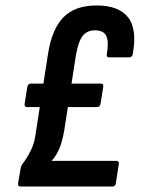

<svg xmlns="http://www.w3.org/2000/svg" viewBox="-20 -683 523 703"><path d="M56 0Q45 0 46 -11L56 -68Q57 -76 62 -82Q80 -106 93 -132.5Q106 -159 110 -190L156 -487Q170 -576 212 -619.5Q254 -663 334 -663Q414 -663 448.5 -620Q483 -577 466 -484Q463 -473 453 -473H380Q369 -473 371 -484Q379 -529 369.5 -550.5Q360 -572 328 -572Q299 -572 283 -552Q267 -532 258 -481L215 -204Q208 -165 197.5 -139.5Q187 -114 169 -94H405Q417 -94 415 -82L404 -11Q402 0 391 0ZM79 -291Q69 -291 70 -302L80 -365Q83 -377 93 -377H348Q360 -377 358 -365L348 -302Q346 -291 334 -291Z"/></svg>

Font: Sofia Sans Condensed
Style: Bold Italic
Weight: 700
Italic angle: -9°
Version: Version 4.100